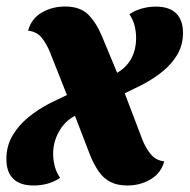

<svg xmlns="http://www.w3.org/2000/svg" viewBox="-44 -550 583 590"><path d="M58.7 20Q17.3 20 -3.7 -1Q-24.7 -22 -24.3 -62Q-24.3 -101.3 -5.7 -133.2Q13 -165 43.7 -190Q74.3 -215 110.3 -233.3L161.7 -258L110.3 -387.7Q100.3 -413.3 85 -433Q69.7 -452.7 42.3 -455.7Q52.3 -492.7 84.3 -511.3Q116.3 -530 156 -530Q202.3 -530 227.3 -505Q252.3 -480 270 -437L316 -326.3Q346.3 -344.3 360.3 -371.7Q374.3 -399 374.3 -432Q374.3 -452.7 369.5 -471.3Q364.7 -490 353.7 -506.3Q370.3 -517.7 391.5 -523.7Q412.7 -529.7 435 -529.7Q475.7 -529.7 497 -509.2Q518.3 -488.7 518.3 -448.7Q518.3 -412.7 501.8 -383.8Q485.3 -355 457.3 -331.8Q429.3 -308.7 393.7 -290L339.3 -263.3L393 -122.3Q403 -95.7 419.2 -76.2Q435.3 -56.7 460.7 -54.3Q451 -18 419 1Q387 20 347 20Q316 20 294.8 8.8Q273.7 -2.3 259.2 -23.3Q244.7 -44.3 233 -73L186.3 -194.3Q154 -176.7 136.7 -144.8Q119.3 -113 119.3 -78Q119.3 -58 124.3 -39Q129.3 -20 140.7 -3.3Q106 20 58.7 20Z"/></svg>

Font: Sansita Swashed Light
Style: Regular
Weight: 300
Designer: Pablo Cosgaya
Foundry: Omnibus-Type
Version: Version 1.003